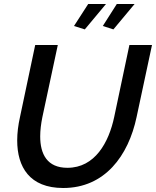

<svg xmlns="http://www.w3.org/2000/svg" viewBox="-20 -935 780 960"><path d="M404 -788 510 -915H421L350 -805ZM547 -788 653 -915H564L494 -805ZM66 -233C66 -100 128 5 296 5C504 5 622 -156 663 -350L740 -710H627L551 -350C524 -223 455 -96 317 -96C216 -96 181 -164 181 -253C181 -283 185 -316 192 -350L269 -710H156L80 -350C71 -310 66 -270 66 -233Z"/></svg>

Font: FIGSv2-sans-serif SmBold Italic
Style: Regular
Weight: 600
Italic angle: -12°
Designer: Matt McInerney, Pablo Impallari, Rodrigo Fuenzalida
Foundry: Matt McInerney, Pablo Impallari, Rodrigo Fuenzalida
Version: Version 4.020;hotconv 1.0.109;makeotfexe 2.5.65596